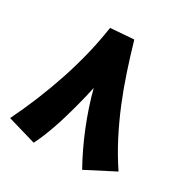

<svg xmlns="http://www.w3.org/2000/svg" viewBox="-192 -834 937 972"><g transform="rotate(30 276.5 -347.5)"><path d="M-29.3 -42.5Q7.8 -118.2 40.8 -198.5Q73.7 -278.8 101.1 -361.1Q128.4 -443.4 148.7 -526.6Q168.9 -609.9 180.7 -690.9L316.4 -701.2Q340.3 -618.2 367.2 -537.1Q394 -456.1 426 -378.4Q458 -300.8 496.3 -226.6Q534.7 -152.3 581.5 -82.5L417.5 2Q393.6 -40.5 370.6 -88.4Q347.7 -136.2 327.4 -186.5Q307.1 -236.8 290.3 -287.4Q273.4 -337.9 261.2 -386.2Q254.9 -357.9 247.1 -325Q239.3 -292 229.7 -256.8Q220.2 -221.7 209.5 -185.5Q198.7 -149.4 186.8 -115.2Q174.8 -81.1 162.1 -50Q149.4 -19 136.2 5.9Z"/></g></svg>

Font: DimaFred
Style: Bold
Weight: 800
Designer: R.Balvardi
Foundry: R.Balvardi (r.balvardi@gmail.com)
Version: Version 1.00;August 2, 2018;FontCreator 11.5.0.2427 64-bit